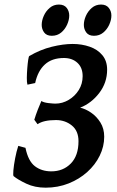

<svg xmlns="http://www.w3.org/2000/svg" viewBox="-20 -827 526 861"><path d="M133.8 -290Q140.1 -311 149.4 -335Q158.7 -358.9 165.5 -374Q175.8 -367.2 197.5 -364.7Q219.2 -362.3 228 -362.3Q259.8 -362.3 287.8 -378.9Q315.9 -395.5 333.3 -423.3Q350.6 -451.2 350.6 -485.4Q350.6 -523.9 327.1 -545.4Q303.7 -566.9 266.6 -566.9Q212.9 -566.9 181.2 -537.8Q149.4 -508.8 137.7 -454.6L103 -447.3Q100.1 -457.5 100.3 -478Q100.6 -498.5 102.3 -520.5Q104 -542.5 106.4 -558.3Q108.9 -574.2 111.3 -575.7Q160.6 -604.5 211.9 -617.2Q263.2 -629.9 305.7 -629.9Q347.2 -629.9 382.6 -617.4Q418 -605 439.2 -579.3Q460.4 -553.7 460.4 -514.6Q460.4 -456.1 425 -409.9Q389.6 -363.8 339.4 -344.2Q363.3 -338.9 388.2 -322Q413.1 -305.2 430.2 -277.8Q447.3 -250.5 447.3 -213.9Q447.3 -169.9 427.2 -128.9Q407.2 -87.9 371.3 -55.7Q335.4 -23.4 287.6 -4.4Q239.7 14.6 184.6 14.6Q136.2 14.6 98.4 -3.2Q60.5 -21 41 -37.1Q38.1 -39.6 40 -63Q42 -86.4 47.9 -117.2Q53.7 -147.9 62 -172.9L94.2 -164.1Q106.4 -104.5 136.7 -81.5Q167 -58.6 210 -58.6Q263.2 -58.6 297.6 -93.8Q332 -128.9 332 -193.8Q332 -240.2 302 -264.4Q272 -288.6 231 -288.6Q174.8 -288.6 148.4 -270ZM479.5 -757.3Q479.5 -737.8 470 -716.6Q460.4 -695.3 443.1 -680.9Q425.8 -666.5 401.4 -666.5Q377.9 -666.5 366.9 -681.4Q356 -696.3 356 -715.3Q356 -734.9 365.2 -755.9Q374.5 -776.9 391.8 -791.7Q409.2 -806.6 433.1 -806.6Q456.1 -806.6 467.8 -791.7Q479.5 -776.9 479.5 -757.3ZM290.5 -757.3Q290.5 -737.8 281 -716.6Q271.5 -695.3 254.2 -680.9Q236.8 -666.5 212.4 -666.5Q189 -666.5 178 -681.4Q167 -696.3 167 -715.3Q167 -734.9 176.3 -755.9Q185.5 -776.9 202.9 -791.7Q220.2 -806.6 244.1 -806.6Q267.6 -806.6 279.1 -791.7Q290.5 -776.9 290.5 -757.3Z"/></svg>

Font: Gentium Plus
Style: Bold Italic
Weight: 700
Italic angle: -8°
Designer: Victor Gaultney, Annie Olsen, Iska Routamaa, Becca Hirsbrunner
Foundry: SIL International
Version: Version 6.101